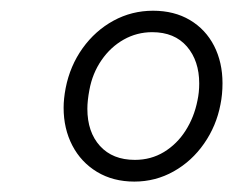

<svg xmlns="http://www.w3.org/2000/svg" viewBox="-20 -748 445 367"><path d="M101.6 -542Q101.6 -559.1 105.5 -579.6Q113.8 -622.1 137.9 -655.8Q162.1 -689.5 197 -708.5Q231.9 -727.5 272.5 -727.5Q313 -727.5 343 -709.7Q373 -691.9 389.2 -660.4Q405.3 -628.9 405.3 -588.9Q405.3 -567.4 401.4 -548.3Q393.6 -507.3 370.1 -473.6Q346.7 -439.9 312 -420.4Q277.3 -400.9 236.8 -400.9Q196.3 -400.9 165.5 -419.4Q134.8 -438 118.2 -470Q101.6 -502 101.6 -542ZM357.4 -555.7Q360.8 -571.3 360.8 -588.4Q360.8 -631.8 337.2 -659.2Q313.5 -686.5 271 -686.5Q241.7 -686.5 216.6 -672.4Q191.4 -658.2 174.1 -633.1Q156.7 -607.9 150.9 -576.2Q147 -555.7 147 -540Q147 -495.6 171.1 -469Q195.3 -442.4 237.8 -442.4Q268.6 -442.4 293.5 -457.5Q318.4 -472.7 334.7 -498.3Q351.1 -523.9 357.4 -555.7Z"/></svg>

Font: Reddit Sans Vanilla Light
Style: Italic
Weight: 300
Italic angle: -11.25°
Designer: Stephen Hutchings
Version: Version 1.013